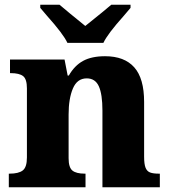

<svg xmlns="http://www.w3.org/2000/svg" viewBox="-20 -786 716 806"><path d="M17 -57H20Q58 -57 75.5 -70.5Q93 -84 93 -125V-415Q93 -454 77 -466.5Q61 -479 25 -479H22V-536H251L264 -469H269Q293 -511 329 -530.5Q365 -550 421 -550Q502 -550 543.5 -503.5Q585 -457 585 -358V-128Q585 -97 591 -82Q597 -67 610 -62Q623 -57 647 -57H651V0H410V-322Q410 -390 395 -423.5Q380 -457 344 -457Q304 -457 286 -414.5Q268 -372 268 -305V-122Q268 -83 284 -70Q300 -57 336 -57H339V0H17ZM177 -720 149 -753V-766H230Q265 -736 338 -677Q423 -745 447 -766H528V-753L500 -720Q431 -643 414 -606H263Q246 -643 177 -720Z"/></svg>

Font: Noto Serif ExtraBold
Style: Regular
Weight: 800
Designer: Monotype Design Team
Foundry: Monotype Imaging Inc.
Version: Version 1.001